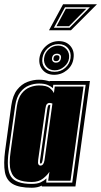

<svg xmlns="http://www.w3.org/2000/svg" viewBox="-27 -875 475 901"><path d="M122 6Q63 6 33 -11.5Q3 -29 -4 -67.5Q-11 -106 -3 -168L26 -380Q33 -428 53.5 -454Q74 -480 101.5 -490.5Q129 -501 156 -501Q171 -501 184 -498.5Q197 -496 206 -493V-495H395L327 0H169V-4Q150 6 122 6ZM122 -12Q148 -12 164 -19.5Q180 -27 191 -38L190 -18H312L375 -477H223L221 -461Q212 -470 196.5 -476.5Q181 -483 156 -483Q133 -483 109.5 -474Q86 -465 68 -442Q50 -419 44 -377L14 -165Q2 -82 24 -47Q46 -12 122 -12ZM122 -21Q83 -21 58 -32Q33 -43 23.5 -74Q14 -105 23 -165L52 -376Q58 -415 74.5 -436Q91 -457 113 -465.5Q135 -474 156 -474Q191 -474 205.5 -462.5Q220 -451 226 -438L230 -469H365L304 -27H199L205 -69Q196 -54 175.5 -37.5Q155 -21 122 -21ZM163 -98Q178 -98 182 -124L219 -389Q212 -392 204 -392Q198 -392 193 -386.5Q188 -381 186 -365L152 -124Q150 -109 153.5 -103.5Q157 -98 163 -98ZM164 -107Q162 -107 161 -110.5Q160 -114 161 -124L195 -364Q198 -383 204 -383Q207 -383 209 -382L173 -124Q170 -107 164 -107ZM227 -524Q193 -524 173.5 -546.5Q154 -569 158 -602Q163 -636 189 -659Q215 -682 249 -682Q284 -682 303.5 -659Q323 -636 318 -602Q314 -568 287.5 -546Q261 -524 227 -524ZM229 -538Q258 -538 279 -556.5Q300 -575 304 -602Q308 -630 292 -649Q276 -668 247 -668Q219 -668 197.5 -649Q176 -630 172 -602Q168 -574 184 -556Q200 -538 229 -538ZM230 -545Q205 -545 191 -562Q177 -579 180 -602Q183 -627 202 -644Q221 -661 246 -661Q270 -661 285 -644Q300 -627 297 -602Q294 -579 274 -562Q254 -545 230 -545ZM235 -581Q256 -581 259 -602Q261 -612 255.5 -617.5Q250 -623 241 -623Q220 -623 217 -602Q216 -593 221 -587Q226 -581 235 -581ZM236 -588Q222 -588 224 -602Q226 -616 240 -616Q254 -616 252 -602Q250 -588 236 -588ZM269 -855H428L306 -733H203ZM226 -745H300L395 -841H278ZM238 -752 282 -834H378L297 -752Z"/></svg>

Font: Alumni Sans Collegiate One
Style: Italic
Weight: 400
Italic angle: -8°
Designer: Robert E. Leuschke
Foundry: Robert E. Leuschke
Version: Version 1.100